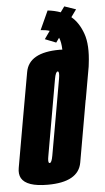

<svg xmlns="http://www.w3.org/2000/svg" viewBox="-85 -836 478 877"><g transform="rotate(-5 154.0 -397.5)"><path d="M98 4.5Q1.5 4.5 -22 -36.5Q-32.5 -56 -27.5 -83.5Q-12 -171.5 10.5 -300Q33.5 -428 49 -516.5Q64.5 -605 205.5 -605Q212 -605 218 -604.5Q217 -639.5 208 -660L193 -639L142.5 -659L168 -695Q151.5 -700.5 127 -702L166.5 -788.5Q198.5 -785 225.5 -775L244 -800.5L296.5 -782.5L272 -748.5Q306.5 -720 325 -667.5Q343.5 -615 332.5 -529Q332 -523 331 -516.5Q324 -478 316 -431.5Q313 -414.5 310 -397.2Q307 -380 304.5 -366H304Q298.5 -334 292.5 -300Q270 -171.5 254.5 -83.5Q239 4.5 98 4.5ZM115.5 -93.5Q124.5 -93.5 130.2 -126.2Q136 -159 161 -300Q185.5 -441 191.5 -474Q196.5 -503 190 -506.5Q189 -507 188 -507Q179 -507 173 -474Q167 -441 142.5 -300Q117.5 -159 112 -126Q106.5 -97 113.5 -94Q114.5 -93.5 115.5 -93.5Z"/></g></svg>

Font: Anybody UltraCondensed Regular
Style: Bold Italic
Weight: 700
Width: 1
Italic angle: -10°
Designer: Tyler Finck
Foundry: Etcetera Type Company
Version: Version 1.010; ttfautohint (v1.8.3) -l 8 -r 50 -G 200 -x 14 